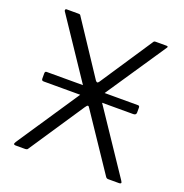

<svg xmlns="http://www.w3.org/2000/svg" viewBox="-132 -861 941 980"><g transform="rotate(20 338.5 -371.0)"><path d="M583 -397V-370Q583 -356 567 -356H81Q74 -356 71.5 -359Q69 -362 69 -368V-396Q69 -407 78 -407H574Q583 -407 583 -397ZM625 -17Q632 -7 629.5 -3.5Q627 0 620 0H560Q552 0 547 -7L345 -308Q340 -317 335.5 -317Q331 -317 323 -305L124 -7Q122 -3 118 -1.5Q114 0 110 0H57Q50 0 48 -3.5Q46 -7 52 -17L287 -368Q292 -374 291.5 -379Q291 -384 286 -391L59 -730Q57 -733 58 -737.5Q59 -742 64 -742H128Q135 -742 137.5 -740.5Q140 -739 142 -735L330 -451Q335 -445 339 -445Q343 -445 348 -452L536 -735Q538 -739 541 -740.5Q544 -742 549 -742H608Q614 -742 614.5 -738.5Q615 -735 612 -732L385 -395Q382 -390 381.5 -385.5Q381 -381 385 -375L625 -17Z"/></g></svg>

Font: Libre Franklin Light
Style: Regular
Weight: 300
Designer: Pablo Impallari, Rodrigo Fuenzalida, Nhung Nguyen
Foundry: Impallari Type
Version: Version 3.000